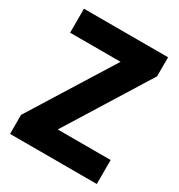

<svg xmlns="http://www.w3.org/2000/svg" viewBox="-170 -828 879 943"><g transform="rotate(30 270.0 -357.0)"><path d="M517 0H25V-108L318 -578H32V-714H509V-606L217 -136H517Z"/></g></svg>

Font: Noto Sans SemiCondensed ExtraBold
Style: Regular
Weight: 800
Width: 4
Designer: Monotype Design Team
Foundry: Monotype Imaging Inc.
Version: Version 2.013; ttfautohint (v1.8.4.7-5d5b)